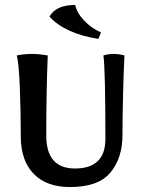

<svg xmlns="http://www.w3.org/2000/svg" viewBox="-20 -751 571 776"><path d="M64 -200Q64 -303 60 -400Q56 -497 48 -527Q78 -533 110 -533Q137 -533 173 -527Q167 -385 167 -203Q167 -70 283 -70Q406 -70 406 -190Q406 -468 398 -527Q419 -533 440 -533Q459 -533 483 -527Q480 -470 477.5 -374Q475 -278 475 -205Q475 -113 426.5 -54Q378 5 263 5Q168 5 116 -48.5Q64 -102 64 -200ZM180 -684Q206 -731 284 -731Q290 -700 319.5 -668.5Q349 -637 388 -620L378 -594Q314 -603 262 -626.5Q210 -650 180 -684Z"/></svg>

Font: Mirza Medium
Style: Regular
Weight: 500
Designer: Arabic design by Kourosh Beigpour, Latin design by Eduardo Tunni, engineering by Lasse Fister
Version: Version 1.0010g